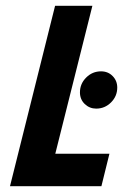

<svg xmlns="http://www.w3.org/2000/svg" viewBox="-20 -645 457 665"><path d="M14.6 0 170.8 -625H300L171.5 -112.5H359L331.2 0ZM313.2 -268.8Q290.3 -268.8 273.6 -284.7Q256.9 -300.7 256.9 -325Q256.9 -354.9 278.5 -376.4Q300 -397.9 329.9 -397.9Q354.2 -397.9 370.1 -381.6Q386.1 -365.3 386.1 -341.7Q386.1 -311.8 364.6 -290.3Q343.1 -268.8 313.2 -268.8Z"/></svg>

Font: Afacad
Style: Bold Italic
Weight: 700
Italic angle: -14°
Designer: Kristian Moeller
Foundry: Dicotype
Version: Version 1.000; ttfautohint (v1.8.4.7-5d5b)